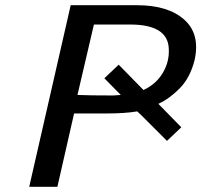

<svg xmlns="http://www.w3.org/2000/svg" viewBox="-20 -716 772 736"><path d="M92 0 251 -696H506Q624 -696 686 -641Q748 -586 726 -486Q709 -418 669 -377.5Q629 -337 587 -318Q598 -307 631.5 -272.5Q665 -238 675 -228L620 -176L573 -223Q561 -235 545 -251Q529 -267 519.5 -276.5Q510 -286 506 -289Q460 -281 385 -281H264L200 0ZM277 -352Q323 -350 414 -350L443 -352L380 -416L435 -468L530 -371Q578 -393 604 -436.5Q630 -480 627 -530Q623 -622 479 -622H340Z"/></svg>

Font: Coval
Style: Italic
Weight: 400
Foundry: Context Ltd
Version: Version 001.000